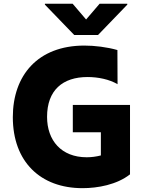

<svg xmlns="http://www.w3.org/2000/svg" viewBox="-20 -976 751 1006"><path d="M493.6 -792.6 647 -951.7V-956.3H501.8L431.1 -873.9L360.8 -956.3H215.2V-951.7L369 -792.6ZM361.5 -426.1V-283H508.5V-161.6C483.7 -155.2 458.8 -152 434.3 -152C301.1 -152 226.6 -240.4 226.6 -363.6C226.6 -503.2 308.2 -572.4 438.9 -572.4C493.3 -572.4 552.9 -560.4 595.9 -534.8L595.2 -713.8C540.5 -729.4 475.9 -737.2 422.2 -737.2C177.6 -737.2 47.2 -580.6 47.2 -362.2C47.2 -128.6 191.8 9.9 412.3 9.9C492.2 9.9 592 -8.2 661.2 -62.5V-426.1Z"/></svg>

Font: TID UI Extra Bold
Style: Regular
Weight: 800
Designer: The TID Project Authors
Foundry: Bakken & Bæck
Version: Version 1.001;hotconv 1.0.109;makeotfexe 2.5.65596